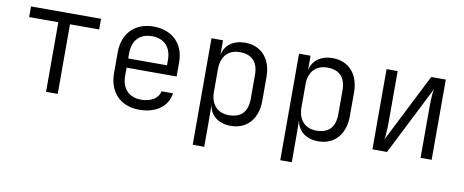

<svg xmlns="http://www.w3.org/2000/svg" viewBox="-65 -838 3129 1296"><g transform="rotate(10 1500.0 -190.0)"><path d="M260 0H340V-477H540V-550H60V-477H260Z M900 10C1013 10 1093 -47 1106 -139H1027C1018 -90 969 -59 900 -59C818 -59 767 -112 767 -197V-255H1110V-353C1110 -478 1028 -560 900 -560C772 -560 690 -478 690 -345V-205C690 -72 772 10 900 10ZM767 -318V-353C767 -442 816 -494 900 -494C984 -494 1033 -442 1033 -353V-318Z M1297 180H1376V15L1375 -102H1376C1388 -33 1445 10 1527 10C1637 10 1708 -69 1708 -194V-357C1708 -482 1637 -560 1527 -560C1445 -560 1389 -518 1376 -450V-550H1297ZM1502 -59C1424 -59 1376 -110 1376 -197V-353C1376 -440 1424 -491 1502 -491C1582 -491 1629 -449 1629 -357V-194C1629 -101 1582 -59 1502 -59Z M1897 180H1976V15L1975 -102H1976C1988 -33 2045 10 2127 10C2237 10 2308 -69 2308 -194V-357C2308 -482 2237 -560 2127 -560C2045 -560 1989 -518 1976 -450V-550H1897ZM2102 -59C2024 -59 1976 -110 1976 -197V-353C1976 -440 2024 -491 2102 -491C2182 -491 2229 -449 2229 -357V-194C2229 -101 2182 -59 2102 -59Z M2497 0H2597L2836 -473C2827 -435 2827 -367 2827 -311V0H2903V-550H2803L2564 -78C2573 -116 2573 -183 2573 -240V-550H2497Z"/></g></svg>

Font: JetBrains Mono Light
Style: Regular
Weight: 336
Monospace: yes
Designer: Philipp Nurullin, Konstantin Bulenkov
Foundry: JetBrains
Version: Version 2.305